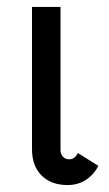

<svg xmlns="http://www.w3.org/2000/svg" viewBox="-20 -521 314 552"><path d="M179 -63Q195 -63 204 -81L263 -44Q249 -18 226.5 -3.5Q204 11 174 11Q127 11 99.5 -16.5Q72 -44 72 -92V-501H154V-89Q154 -78 161 -70.5Q168 -63 179 -63Z"/></svg>

Font: Bellota Text
Style: Bold
Weight: 700
Designer: Kemie Guaida
Foundry: Kemie Guaida
Version: Version 4.001